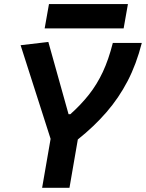

<svg xmlns="http://www.w3.org/2000/svg" viewBox="-20 -899 699 919"><path d="M181.6 0 222.2 -234.4 78.6 -682.6 211.4 -698.2 308.1 -352.5H316.9Q368.2 -398.4 406.2 -446.8Q444.3 -495.1 472.2 -554.7Q500 -614.3 520 -693.4H658.7Q632.8 -591.8 590.8 -511Q548.8 -430.2 489.7 -362.1Q430.7 -293.9 352.5 -231.4L312.5 0ZM193.8 -763.2 214.4 -879.4H592.3L571.8 -763.2Z"/></svg>

Font: Cascadia Mono
Style: Bold Italic
Weight: 700
Italic angle: -10°
Monospace: yes
Designer: Aaron Bell
Foundry: Saja Typeworks
Version: Version 2404.023; ttfautohint (v1.8.4)